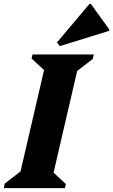

<svg xmlns="http://www.w3.org/2000/svg" viewBox="-47 -971 584 991"><path d="M-27 0 -23 -23 109 -125 48 -39 190 -651 229 -564 116 -669 121 -690H437L432 -667L300 -565L362 -651L220 -39L180 -126L293 -21L288 0ZM262 -733 247 -752 415 -951H422L517 -819V-812Z"/></svg>

Font: Platypi Light
Style: Bold Italic
Weight: 700
Italic angle: -13°
Version: Version 1.200